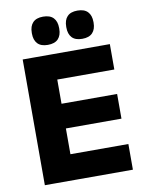

<svg xmlns="http://www.w3.org/2000/svg" viewBox="-91 -896 729 961"><g transform="rotate(-10 273.0 -416.0)"><path d="M58 0V-639H211V0ZM103.5 0V-130.5H505.5V0ZM147.5 -261.5V-387H493.5V-261.5ZM103 -510V-639H501V-510ZM195 -689Q160.5 -689 143.2 -707.2Q126 -725.5 126 -758.5V-762.5Q126 -796 143.2 -814.2Q160.5 -832.5 195 -832.5Q230.5 -832.5 247.8 -814.2Q265 -796 265 -762.5V-758.5Q265 -725.5 247.8 -707.2Q230.5 -689 195 -689ZM370 -689Q335 -689 318 -707.2Q301 -725.5 301 -758.5V-762.5Q301 -796 318 -814.2Q335 -832.5 370 -832.5Q405 -832.5 422.2 -814.2Q439.5 -796 439.5 -762.5V-758.5Q439.5 -725.5 422.2 -707.2Q405 -689 370 -689Z"/></g></svg>

Font: Anek Odia
Style: Bold
Weight: 700
Designer: Yesha Goshar & Mahesh Sahu (Odia), Yesha Goshar (Latin)
Foundry: Ek Type
Version: Version 1.003